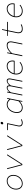

<svg xmlns="http://www.w3.org/2000/svg" viewBox="2633 -3355 734 6040"><g transform="rotate(-90 3000.0 -335.0)"><path d="M246 12Q186 12 143.5 -14.5Q101 -41 78.5 -87.5Q56 -134 56 -194Q56 -256 77.5 -309.5Q99 -363 136.5 -403.5Q174 -444 223.5 -467Q273 -490 328 -490Q388 -490 430.5 -463.5Q473 -437 495.5 -390.5Q518 -344 518 -284Q518 -223 496.5 -169Q475 -115 437.5 -74.5Q400 -34 351 -11Q302 12 246 12ZM248 -14Q296 -14 339.5 -35Q383 -56 417 -92.5Q451 -129 470.5 -177Q490 -225 490 -278Q490 -362 447 -413Q404 -464 326 -464Q278 -464 234.5 -443Q191 -422 157 -385.5Q123 -349 103.5 -301Q84 -253 84 -200Q84 -116 127 -65Q170 -14 248 -14Z M826 0 700 -478H728L810 -164Q819 -130 828 -95Q837 -60 846 -28H850Q868 -60 890 -94.5Q912 -129 936 -166L1134 -478H1166L860 0Z M1426 0 1300 -478H1328L1410 -164Q1419 -130 1428 -95Q1437 -60 1446 -28H1450Q1468 -60 1490 -94.5Q1512 -129 1536 -166L1734 -478H1766L1460 0Z M2151 12Q2104 12 2073 -13.5Q2042 -39 2042 -94Q2042 -105 2043.5 -117Q2045 -129 2048 -142L2114 -452H1924L1930 -478H2146L2074 -134Q2072 -124 2071 -115Q2070 -106 2070 -98Q2070 -53 2094.5 -33.5Q2119 -14 2156 -14Q2183 -14 2208.5 -22.5Q2234 -31 2262 -44L2272 -22Q2242 -7 2214 2.5Q2186 12 2151 12ZM2142 -600Q2126 -600 2117 -609.5Q2108 -619 2108 -634Q2108 -647 2114.5 -658Q2121 -669 2131 -675.5Q2141 -682 2152 -682Q2169 -682 2177.5 -672.5Q2186 -663 2186 -648Q2186 -629 2172.5 -614.5Q2159 -600 2142 -600Z M2636 12Q2560 12 2513 -34Q2466 -80 2466 -170Q2466 -233 2486 -290.5Q2506 -348 2542 -393Q2578 -438 2627 -464Q2676 -490 2734 -490Q2788 -490 2829 -468Q2870 -446 2892 -410H2896L2914 -478H2938L2842 0H2818L2830 -78H2826Q2786 -39 2736.5 -13.5Q2687 12 2636 12ZM2638 -14Q2686 -14 2738 -42.5Q2790 -71 2838 -122L2890 -372Q2857 -422 2817 -443Q2777 -464 2732 -464Q2681 -464 2637.5 -439.5Q2594 -415 2562 -374Q2530 -333 2512 -281.5Q2494 -230 2494 -176Q2494 -94 2533 -54Q2572 -14 2638 -14Z M3016 0 3112 -478H3136L3126 -410H3128Q3163 -452 3196 -471Q3229 -490 3262 -490Q3297 -490 3316.5 -470.5Q3336 -451 3336 -404L3324 -390Q3369 -447 3408 -468.5Q3447 -490 3478 -490Q3513 -490 3532.5 -471Q3552 -452 3552 -408Q3552 -396 3550.5 -383Q3549 -370 3545 -350L3476 0H3448L3518 -352Q3521 -367 3522.5 -379.5Q3524 -392 3524 -402Q3524 -435 3511 -449.5Q3498 -464 3473 -464Q3436 -464 3402 -438.5Q3368 -413 3332 -362L3260 0H3232L3302 -352Q3305 -367 3306.5 -379.5Q3308 -392 3308 -402Q3308 -435 3295 -449.5Q3282 -464 3256 -464Q3219 -464 3186.5 -438.5Q3154 -413 3116 -362L3044 0Z M3872 12Q3810 12 3766 -12.5Q3722 -37 3699 -82.5Q3676 -128 3676 -190Q3676 -255 3697.5 -309.5Q3719 -364 3756.5 -404.5Q3794 -445 3842.5 -467.5Q3891 -490 3944 -490Q4028 -490 4072 -438Q4116 -386 4116 -309Q4116 -287 4112.5 -268.5Q4109 -250 4106 -242H3700L3706 -268H4108L4082 -262Q4085 -274 4086.5 -287Q4088 -300 4088 -312Q4088 -381 4048.5 -422.5Q4009 -464 3940 -464Q3896 -464 3854 -443Q3812 -422 3778 -385Q3744 -348 3724 -298.5Q3704 -249 3704 -192Q3704 -140 3724 -99.5Q3744 -59 3782 -36.5Q3820 -14 3874 -14Q3927 -14 3973.5 -34.5Q4020 -55 4054 -86L4070 -64Q4039 -36 3986.5 -12Q3934 12 3872 12Z M4252 0 4348 -478H4372L4354 -368H4358Q4391 -400 4427 -428Q4463 -456 4504.5 -473Q4546 -490 4596 -490Q4662 -490 4690 -457Q4718 -424 4718 -374Q4718 -350 4715.5 -330.5Q4713 -311 4708 -290L4650 0H4622L4680 -288Q4685 -311 4687.5 -330Q4690 -349 4690 -370Q4690 -415 4665 -439.5Q4640 -464 4592 -464Q4529 -464 4468.5 -426.5Q4408 -389 4346 -324L4280 0Z M5106 12Q5039 12 5006.5 -24.5Q4974 -61 4974 -118Q4974 -135 4976.5 -150Q4979 -165 4982 -180L5038 -452H4888L4892 -474L5044 -478L5080 -638H5104L5072 -478H5334L5328 -452H5066L5008 -172Q5005 -159 5003.5 -146.5Q5002 -134 5002 -122Q5002 -69 5030.5 -41.5Q5059 -14 5108 -14Q5149 -14 5183.5 -23.5Q5218 -33 5246 -48L5258 -26Q5228 -8 5189.5 2Q5151 12 5106 12Z M5672 12Q5610 12 5566 -12.5Q5522 -37 5499 -82.5Q5476 -128 5476 -190Q5476 -255 5497.5 -309.5Q5519 -364 5556.5 -404.5Q5594 -445 5642.5 -467.5Q5691 -490 5744 -490Q5828 -490 5872 -438Q5916 -386 5916 -309Q5916 -287 5912.5 -268.5Q5909 -250 5906 -242H5500L5506 -268H5908L5882 -262Q5885 -274 5886.5 -287Q5888 -300 5888 -312Q5888 -381 5848.5 -422.5Q5809 -464 5740 -464Q5696 -464 5654 -443Q5612 -422 5578 -385Q5544 -348 5524 -298.5Q5504 -249 5504 -192Q5504 -140 5524 -99.5Q5544 -59 5582 -36.5Q5620 -14 5674 -14Q5727 -14 5773.5 -34.5Q5820 -55 5854 -86L5870 -64Q5839 -36 5786.5 -12Q5734 12 5672 12Z"/></g></svg>

Font: SourceCodeVF
Style: Italic
Weight: 200
Italic angle: -11°
Monospace: yes
Designer: Paul D. Hunt, Teo Tuominen
Foundry: Adobe
Version: Version 1.026;hotconv 1.1.0;makeotfexe 2.6.0